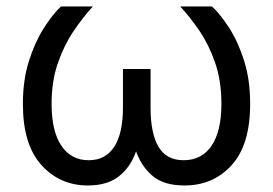

<svg xmlns="http://www.w3.org/2000/svg" viewBox="-20 -566 845 594"><path d="M252 7.8Q165 7.8 107.9 -55.7Q50.8 -119.1 50.8 -244.1Q50.8 -317.9 69.3 -376.7Q87.9 -435.5 115.2 -478.5Q142.6 -521.5 168.5 -545.9H267.1Q236.3 -512.2 207 -468.8Q177.7 -425.3 158.7 -369.9Q139.6 -314.5 139.6 -244.1Q139.6 -160.6 169.7 -115.5Q199.7 -70.3 254.4 -70.3Q306.6 -70.3 333.5 -112.1Q360.4 -153.8 360.4 -233.4V-352.5H445.8V-233.4Q445.8 -153.8 470.2 -112.1Q494.6 -70.3 547.9 -70.3Q604.5 -70.3 634.8 -115.5Q665 -160.6 665 -244.1Q665 -316.4 645.3 -372.8Q625.5 -429.2 596.2 -471.9Q566.9 -514.6 537.6 -545.9H636.2Q661.1 -522.5 688.5 -480.5Q715.8 -438.5 734.9 -379.2Q753.9 -319.8 753.9 -244.1Q753.9 -118.2 696.8 -55.2Q639.6 7.8 550.8 7.8Q487.3 7.8 452.4 -21.5Q417.5 -50.8 400.9 -97.7Q384.3 -49.3 348.1 -20.8Q312 7.8 252 7.8Z"/></svg>

Font: Inter
Style: Regular
Weight: 400
Designer: Rasmus Andersson
Foundry: rsms
Version: Version 4.001;git-9221beed3